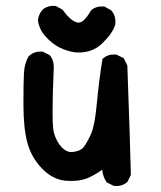

<svg xmlns="http://www.w3.org/2000/svg" viewBox="-20 -604 540 644"><path d="M359.9 18.6 340.3 8.8 337.9 7.8 336.4 5.4Q324.7 -12.7 322.8 -34.7Q293.9 -14.2 270.5 -5.4Q239.7 5.9 198.2 2Q155.8 -2.4 120.1 -39.6Q85 -76.2 71.8 -125.5Q58.6 -173.3 58.6 -254.9Q58.6 -335.4 60.5 -361.8Q61.5 -376 65.2 -389.2Q68.8 -402.3 75.2 -414.1L76.2 -415.5L77.6 -416.5Q96.2 -433.1 122.1 -430.7H124L125.5 -429.7L145 -419.9L147 -418.9L148.4 -417Q162.1 -398.4 160.2 -373.5Q152.3 -191.4 160.6 -159.7Q168.9 -128.9 187.5 -109.4Q196.8 -100.1 206.3 -96.4Q215.8 -92.8 227.5 -94.7Q251.5 -98.1 261.2 -111.3Q272.9 -127 285.6 -155.3Q297.9 -183.1 304.7 -255.9Q311.5 -330.6 323.2 -402.8L323.7 -406.2L326.7 -408.7Q343.3 -423.3 369.1 -420.9H371.1L372.6 -419.9L392.1 -410.2L395 -408.7L396.5 -405.8L406.2 -386.2L407.2 -384.3V-382.3Q413.1 -222.2 415 -154.8L418.9 -20V-17.6L418 -15.1L408.2 4.4L407.2 6.3L405.8 7.3Q389.2 22 363.3 19.5H361.3ZM229 -428.7Q220.2 -430.2 211.4 -432.6Q202.6 -435.1 194.3 -438.2Q186 -441.4 178.2 -445.3Q154.3 -458 133.3 -481Q111.8 -504.4 107.4 -534.7V-536.1V-537.1Q107.9 -542 109.1 -546.4Q110.4 -550.8 112.1 -554.7Q113.8 -558.6 116.2 -562.5Q118.7 -566.4 121.6 -569.8V-570.3L122.1 -570.8Q139.2 -586.4 165 -584H167L168.9 -583L188.5 -572.3L189.9 -570.8L191.4 -569.3Q219.2 -531.7 240.7 -528.3Q259.8 -525.4 283.7 -566.4L284.2 -567.9L285.2 -568.8Q302.2 -584.5 328.1 -582H330.1L332 -581.1L351.6 -570.3L353 -569.3L354 -567.9Q370.6 -548.8 366.2 -521V-520L365.7 -519.5Q357.4 -491.7 322.3 -458Q304.2 -440.4 280.5 -433.1Q256.8 -425.8 229 -428.7Z"/></svg>

Font: NaikaiFont
Style: Bold
Weight: 700
Version: Version 1.89